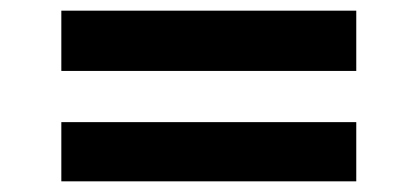

<svg xmlns="http://www.w3.org/2000/svg" viewBox="-20 -462 783 360"><path d="M95 -329V-442H648V-329ZM95 -122V-233H648V-122Z"/></svg>

Font: Lexend Giga Medium
Style: Regular
Weight: 500
Designer: Bonnie Shaver-Troup, Thomas Jockin
Foundry: Lexend
Version: Version 1.007